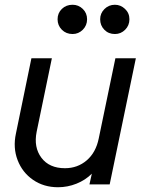

<svg xmlns="http://www.w3.org/2000/svg" viewBox="-20 -775 603 807"><path d="M224 12Q164 12 119 -19Q74 -50 54 -102Q34 -154 47 -214L112 -530H198L134 -221Q121 -156 154 -112Q187 -68 253 -68Q306 -68 344.5 -101Q383 -134 395 -193L465 -530H551L441 0H356L366 -45Q339 -18 301.5 -3Q264 12 224 12ZM285 -632Q258 -632 240 -650Q222 -668 222 -694Q222 -720 240 -737.5Q258 -755 285 -755Q310 -755 328 -737.5Q346 -720 346 -694Q346 -668 328 -650Q310 -632 285 -632ZM463 -632Q436 -632 418.5 -650Q401 -668 401 -694Q401 -719 419 -737Q437 -755 463 -755Q487 -755 505.5 -737.5Q524 -720 524 -694Q524 -668 506 -650Q488 -632 463 -632Z"/></svg>

Font: Plus Jakarta Display
Style: Italic
Weight: 400
Italic angle: -12°
Designer: Gumpita Rahayu
Foundry: Tokotype Studio
Version: Version 1.000